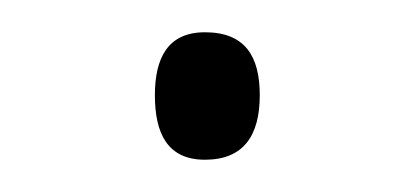

<svg xmlns="http://www.w3.org/2000/svg" viewBox="-20 -387 255 119"><path d="M76 -328C76 -304 84 -288 107 -288C131 -288 141 -303 141 -328C141 -352 132 -367 107 -367C84 -367 76 -351 76 -328Z"/></svg>

Font: Noto Sans Lao UI SemCond ExtLt
Style: Regular
Weight: 200
Width: 4
Designer: Monotype Design Team
Foundry: Monotype Imaging Inc.
Version: Version 2.000